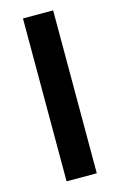

<svg xmlns="http://www.w3.org/2000/svg" viewBox="-110 -746 496 795"><g transform="rotate(-15 138.0 -349.0)"><path d="M202.6 -698.2V0H73.2V-698.2Z"/></g></svg>

Font: Voltera
Style: Bold
Weight: 700
Designer: Bernd Montag
Version: Version 1.301